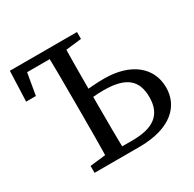

<svg xmlns="http://www.w3.org/2000/svg" viewBox="-148 -826 993 983"><g transform="rotate(-30 348.5 -334.5)"><path d="M20 -490.8H77.6L108.3 -669.3L61.7 -618.9H282.3V-669.3H26.8L20 -490.8ZM141.2 0H282.4V-55.8H272.1L141.2 -40.8V0ZM232.1 0H332.5C329.5 -103 329.5 -207 329.5 -310V-360.5C329.5 -464.3 329.5 -568.3 332.5 -669.3H232.1C235.1 -566.3 235.1 -462.3 235.1 -359.3V-310C235.1 -205 235.1 -101 232.1 0ZM282.4 0H404.9C597.5 0 677.3 -89.9 677.3 -195.6C677.3 -314.7 581.5 -393.5 424.3 -393.5C379.8 -393.5 330.8 -389.6 282.4 -383.5V-333.1C317.3 -340 353.2 -343.1 392.2 -343.1C524.9 -343.1 578.3 -295.1 578.3 -195.4C578.3 -89.9 512.9 -46.7 392.3 -46.7H282.4V0ZM282.3 -613.4 292.3 -613.5 423.6 -628.5V-669.3H282.3V-613.4Z"/></g></svg>

Font: Source Serif Variable
Style: Regular
Weight: 389
Designer: Frank Grießhammer
Foundry: Adobe Systems Incorporated
Version: Version 3.001;hotconv 1.0.111;makeotfexe 2.5.65597